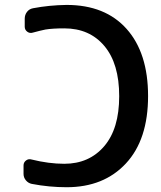

<svg xmlns="http://www.w3.org/2000/svg" viewBox="-20 -784 664 792"><path d="M245.1 -108.4Q347.7 -108.4 409.7 -180.7Q471.7 -252.9 471.7 -387.2Q471.7 -521.5 410.6 -594.2Q349.6 -667 245.1 -667Q196.3 -667 167 -662.1Q147.5 -658.2 115.2 -649.4Q102.5 -645.5 92.3 -653.3Q82 -661.1 82 -673.8V-707Q82 -722.7 91.3 -734.9Q100.6 -747.1 116.2 -750Q182.6 -762.7 254.9 -763.7Q414.1 -763.7 502.4 -664.6Q590.8 -565.4 590.8 -387.7Q590.8 -208 499.5 -109.9Q408.2 -11.7 254.9 -11.7Q182.6 -11.7 111.3 -25.4Q96.7 -28.3 86.9 -40Q77.1 -51.8 77.1 -66.4V-101.6Q77.1 -114.3 87.4 -122.1Q97.7 -129.9 110.4 -126Q181.6 -108.4 245.1 -108.4Z"/></svg>

Font: Gen Jyuu GothicL Medium
Style: Regular
Weight: 500
Designer: [Source Han Sans]
Ryoko NISHIZUKA  (kana & ideographs); Paul D. Hunt (Latin, Greek & Cyrillic); Wenlong ZHANG  (bopomofo
Version: Version 1.002.20150607